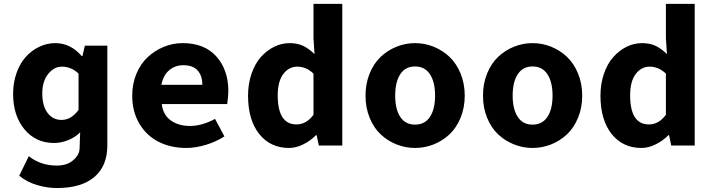

<svg xmlns="http://www.w3.org/2000/svg" viewBox="-20 -743 3638 980"><path d="M270 216.8Q222.2 216.8 170.2 201.9Q118.2 187 78.1 153.8L127 54.2Q187.5 102.1 270 102.1Q321.8 102.1 353.5 75Q385.3 47.9 386.2 15.1L389.2 -67.9Q364.7 -42.5 328.1 -27.8Q291.5 -13.2 255.9 -13.2Q162.6 -13.2 104.7 -83Q46.9 -152.8 46.9 -264.2Q46.9 -321.3 64.5 -370.6Q82 -419.9 111.8 -452.9Q141.6 -485.8 180.7 -504.4Q219.7 -522.9 262.2 -522.9Q339.8 -522.9 397 -457H400.9L413.1 -509.8H527.8V0Q527.8 104 461.7 160.4Q395.5 216.8 270 216.8ZM293.9 -130.9Q343.8 -130.9 380.9 -182.1V-367.2Q343.8 -402.8 295.9 -402.8Q255.9 -402.8 225.8 -365.5Q195.8 -328.1 195.8 -266.1Q195.8 -202.6 222.7 -166.7Q249.5 -130.9 293.9 -130.9Z M929.7 12.2Q852.1 12.2 790.3 -18.8Q728.5 -49.8 691.7 -111.3Q654.8 -172.9 654.8 -254.9Q654.8 -315.4 676.5 -366.9Q698.2 -418.5 734.4 -451.9Q770.5 -485.4 816.7 -504.2Q862.8 -522.9 912.6 -522.9Q1023.4 -522.9 1084.5 -454.6Q1145.5 -386.2 1145.5 -277.8Q1145.5 -251.5 1139.6 -211.9H805.7Q812.5 -155.8 852.1 -127.9Q891.6 -100.1 949.7 -100.1Q1011.2 -100.1 1077.6 -136.2L1125.5 -46.9Q1083 -19.5 1030.8 -3.7Q978.5 12.2 929.7 12.2ZM803.7 -310.1H1012.7Q1012.7 -356.9 988.5 -383.5Q964.4 -410.2 915.5 -410.2Q874 -410.2 843.8 -384.8Q813.5 -359.4 803.7 -310.1Z M1455.1 12.2Q1359.9 12.2 1303 -59.3Q1246.1 -130.9 1246.1 -254.9Q1246.1 -315.4 1263.9 -366.9Q1281.7 -418.5 1311.5 -451.9Q1341.3 -485.4 1379.4 -504.2Q1417.5 -522.9 1458 -522.9Q1498 -522.9 1527.3 -509Q1556.6 -495.1 1585.4 -466.8L1580.1 -546.9V-723.1H1727.1V0H1607.4L1596.2 -53.2H1593.3Q1564 -23.9 1527.3 -5.9Q1490.7 12.2 1455.1 12.2ZM1493.2 -107.9Q1543.9 -107.9 1580.1 -157.2V-367.2Q1543 -402.8 1497.1 -402.8Q1454.1 -402.8 1425.8 -365Q1397.5 -327.1 1397.5 -256.8Q1397.5 -107.9 1493.2 -107.9Z M2193.4 -5.9Q2147.9 12.2 2098.6 12.2Q2049.3 12.2 2003.9 -5.9Q1958.5 -23.9 1923.1 -57.1Q1887.7 -90.3 1866.7 -141.8Q1845.7 -193.4 1845.7 -254.9Q1845.7 -316.4 1866.7 -367.9Q1887.7 -419.4 1923.1 -452.9Q1958.5 -486.3 2003.9 -504.6Q2049.3 -522.9 2098.6 -522.9Q2147.9 -522.9 2193.4 -504.6Q2238.8 -486.3 2274.2 -452.9Q2309.6 -419.4 2330.8 -367.9Q2352.1 -316.4 2352.1 -254.9Q2352.1 -193.4 2330.8 -141.8Q2309.6 -90.3 2274.2 -57.1Q2238.8 -23.9 2193.4 -5.9ZM2200.7 -254.9Q2200.7 -324.2 2174.6 -364Q2148.4 -403.8 2098.6 -403.8Q2048.8 -403.8 2022.9 -364Q1997.1 -324.2 1997.1 -254.9Q1997.1 -186 2022.9 -146.5Q2048.8 -106.9 2098.6 -106.9Q2148.4 -106.9 2174.6 -146.5Q2200.7 -186 2200.7 -254.9Z M2793 -5.9Q2747.6 12.2 2698.2 12.2Q2648.9 12.2 2603.5 -5.9Q2558.1 -23.9 2522.7 -57.1Q2487.3 -90.3 2466.3 -141.8Q2445.3 -193.4 2445.3 -254.9Q2445.3 -316.4 2466.3 -367.9Q2487.3 -419.4 2522.7 -452.9Q2558.1 -486.3 2603.5 -504.6Q2648.9 -522.9 2698.2 -522.9Q2747.6 -522.9 2793 -504.6Q2838.4 -486.3 2873.8 -452.9Q2909.2 -419.4 2930.4 -367.9Q2951.7 -316.4 2951.7 -254.9Q2951.7 -193.4 2930.4 -141.8Q2909.2 -90.3 2873.8 -57.1Q2838.4 -23.9 2793 -5.9ZM2800.3 -254.9Q2800.3 -324.2 2774.2 -364Q2748 -403.8 2698.2 -403.8Q2648.4 -403.8 2622.6 -364Q2596.7 -324.2 2596.7 -254.9Q2596.7 -186 2622.6 -146.5Q2648.4 -106.9 2698.2 -106.9Q2748 -106.9 2774.2 -146.5Q2800.3 -186 2800.3 -254.9Z M3253.9 12.2Q3158.7 12.2 3101.8 -59.3Q3044.9 -130.9 3044.9 -254.9Q3044.9 -315.4 3062.7 -366.9Q3080.6 -418.5 3110.4 -451.9Q3140.1 -485.4 3178.2 -504.2Q3216.3 -522.9 3256.8 -522.9Q3296.9 -522.9 3326.2 -509Q3355.5 -495.1 3384.3 -466.8L3378.9 -546.9V-723.1H3525.9V0H3406.2L3395 -53.2H3392.1Q3362.8 -23.9 3326.2 -5.9Q3289.6 12.2 3253.9 12.2ZM3292 -107.9Q3342.8 -107.9 3378.9 -157.2V-367.2Q3341.8 -402.8 3295.9 -402.8Q3252.9 -402.8 3224.6 -365Q3196.3 -327.1 3196.3 -256.8Q3196.3 -107.9 3292 -107.9Z"/></svg>

Font: Office Code Pro D Bold
Style: Regular
Weight: 700
Designer: Nathan Rutzky & Paul D. Hunt
Foundry: Adobe Systems Incorporated
Version: Version 1.004;PS 001.004;hotconv 1.0.70;makeotf.lib2.5.58329